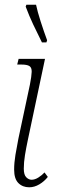

<svg xmlns="http://www.w3.org/2000/svg" viewBox="-20 -786 245 815"><path d="M104 9Q76 9 58 -9Q40 -27 40 -66Q40 -95 45.5 -128.5Q51 -162 58 -197L107 -427Q114 -463 114.5 -481Q115 -499 105 -505.5Q95 -512 71 -512H53L59 -536H171L98 -191Q91 -158 86 -127.5Q81 -97 81 -70Q81 -44 91.5 -33.5Q102 -23 114 -23Q128 -23 143 -32.5Q158 -42 169 -54L183 -35Q168 -16 147 -3.5Q126 9 104 9ZM158 -606Q137 -648 120.5 -683Q104 -718 89 -758L92 -766H133Q139 -737 152.5 -695Q166 -653 180 -615L177 -606Z"/></svg>

Font: Noto Serif ExtraCondensed ExtraLight
Style: Italic
Weight: 200
Width: 2
Italic angle: -12°
Designer: Monotype Design Team
Foundry: Monotype Imaging Inc.
Version: Version 2.014; ttfautohint (v1.8.4.7-5d5b)